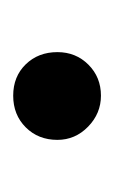

<svg xmlns="http://www.w3.org/2000/svg" viewBox="39 -201 173 291"><g transform="rotate(-90 125.5 -55.5)"><path d="M126 11Q99 11 79 -8.5Q59 -28 59 -55Q59 -84 78 -103Q97 -122 126 -122Q155 -122 173.5 -103Q192 -84 192 -55Q192 -27 173 -8Q154 11 126 11Z"/></g></svg>

Font: Higure Gothic Medium
Style: Regular
Weight: 500
Designer: Yoshimichi Ohira
Foundry: Positype
Version: Version 1.000